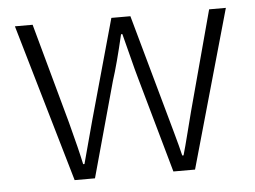

<svg xmlns="http://www.w3.org/2000/svg" viewBox="-41 -532 774 583"><g transform="rotate(-5 345.5 -240.5)"><path d="M164 0 24 -481H78L162 -176Q185 -89 194 -46H198L233 -176L318 -481H376L461 -176Q464 -165 477 -118.5Q490 -72 496 -46H500Q507 -70 518 -113.5Q529 -157 534 -176L616 -481H667L531 0H465L383 -291Q376 -315 364.5 -361Q353 -407 347 -429H343Q322 -339 306 -290L226 0Z"/></g></svg>

Font: Assistant Light
Style: Regular
Weight: 300
Designer: Hebrew By Ben Nathan, Latin by Paul Hunt
Version: Version 2.001;PS 002.001;hotconv 1.0.88;makeotf.lib2.5.64775